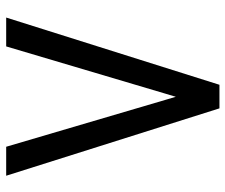

<svg xmlns="http://www.w3.org/2000/svg" viewBox="-76 -676 751 640"><g transform="rotate(-90 300.0 -355.5)"><path d="M259.3 0H337.9L562 -710.9H465.8L308.6 -181.2L297.9 -145.5L287.6 -180.2L131.3 -710.9H34.7Z"/></g></svg>

Font: RobotoMono Nerd Font
Style: Regular
Weight: 400
Monospace: yes
Designer: Google
Version: Version 3.000;Nerd Fonts 3.2.1